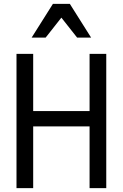

<svg xmlns="http://www.w3.org/2000/svg" viewBox="-20 -981 640 1001"><path d="M66 0H153V-322H447V0H534V-700H447V-402H153V-700H66ZM145 -785H218L300 -889L382 -785H455L344 -961H256Z"/></svg>

Font: CommitMonoNiceRocks
Style: Regular
Weight: 400
Monospace: yes
Designer: Eigil Nikolajsen
Foundry: Eigil Nikolajsen
Version: Version 1.143